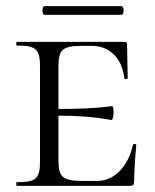

<svg xmlns="http://www.w3.org/2000/svg" viewBox="-20 -604 504 624"><path d="M124 -556H375C384 -556 384 -584 375 -584H124C116 -584 116 -556 124 -556ZM412 -133C397 -64 352 -16 297 -16H249C182 -16 170 -29 170 -85V-228C228 -228 282 -225 342 -214C350 -213 352 -260 344 -259C283 -251 228 -250 170 -250V-386C170 -443 182 -455 249 -455H278C337 -455 377 -414 384 -350C384 -346 395 -346 395 -350C395 -375 393 -427 393 -460C393 -465 391 -468 384 -468H35C32 -468 32 -456 35 -456C98 -456 110 -444 110 -387V-81C110 -23 98 -12 35 -12C32 -12 32 0 35 0H401C413 0 416 -4 416 -15C416 -53 420 -102 423 -133C423 -137 412 -137 412 -133Z"/></svg>

Font: Cormorant SC
Style: Regular
Weight: 400
Designer: Christian Thalmann (Catharsis Fonts)
Version: Version 1.000;PS 001.000;hotconv 1.0.70;makeotf.lib2.5.58329